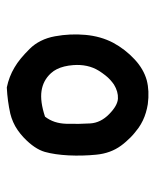

<svg xmlns="http://www.w3.org/2000/svg" viewBox="31 -462 438 540"><g transform="rotate(90 250.0 -192.0)"><path d="M225.6 7.8Q195.3 1.5 169.9 -13.7Q157.2 -21 144.3 -31.7Q131.3 -42.5 117.7 -56.2Q104 -69.8 95 -87.9Q85.9 -106 82 -127.9Q74.2 -170.4 78.1 -213.4Q82 -256.3 100.1 -291Q118.2 -324.7 146.5 -351.1Q160.6 -364.3 175.3 -372.8Q189.9 -381.3 205.6 -385.7Q235.8 -393.6 272.9 -388.7Q285.2 -386.7 296.6 -383.3Q308.1 -379.9 318.8 -374.8Q329.6 -369.6 339.4 -362.8Q346.7 -357.4 353.5 -351.8Q360.4 -346.2 366.5 -340.1Q372.6 -334 378.4 -327.4Q384.3 -320.8 389.6 -313.5Q411.1 -284.2 415 -244.1Q418.9 -205.1 417 -166Q415 -127 407.2 -99.1Q398.9 -70.3 367.2 -40Q356.9 -30.3 345.9 -22.7Q335 -15.1 323.2 -10Q311.5 -4.9 299.8 -2Q264.2 5.9 227.1 7.8H226.1ZM308.1 -99.6Q317.9 -112.3 322.8 -127.2Q327.6 -142.1 328.1 -159.2Q329.1 -196.3 327.1 -227.1Q325.2 -256.3 301 -280Q276.9 -303.7 257.3 -304.7Q237.8 -305.7 217.8 -293.5Q211.4 -289.1 204.8 -283.2Q198.2 -277.3 191.7 -269Q185.1 -260.7 178.7 -250.5Q169.4 -235.4 165.5 -217.5Q161.6 -199.7 163.1 -179.2Q164.1 -165.5 167 -153.8Q169.9 -142.1 174.6 -132.8Q179.2 -123.5 186 -116.2Q206.1 -94.2 235.8 -89.8Q265.1 -85.4 308.1 -99.6Z"/></g></svg>

Font: NaikaiFont
Style: SemiBold
Weight: 600
Version: Version 1.89